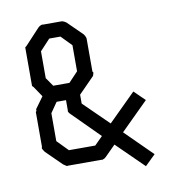

<svg xmlns="http://www.w3.org/2000/svg" viewBox="-71 -660 681 725"><g transform="rotate(-10 270.0 -297.0)"><path d="M186 -242 181 -247Q180.5 -248 179 -250Q177.5 -252 177 -253Q176.5 -253.5 176.5 -255.5Q176.5 -256 176.8 -257.5Q177 -259 177 -260V-298H141L114 -259V-152L155 -110H256L287 -141ZM65 -368Q64.5 -369 62.5 -370.5Q60.5 -372 60 -373V-375V-378V-381V-384V-507V-511V-514V-518V-521Q60.5 -521.5 62 -522.5Q63.5 -523.5 64 -524L67 -527L122 -586Q126 -590 128 -591Q129 -591.5 131.5 -592.5Q134 -593.5 135 -594Q136 -594.5 137.5 -594.5Q138.5 -594.5 140.2 -594.2Q142 -594 143 -594H210Q215 -594 217 -593Q218 -592.5 220.5 -591.5Q223 -590.5 224 -590Q224.5 -589.5 225.5 -589Q226.5 -588.5 227 -588Q227.5 -587.5 228.5 -587Q229.5 -586.5 230 -586L286 -531Q286.5 -530.5 287 -529.5Q287.5 -528.5 288 -528Q290 -526 290 -525Q290.5 -524 291.5 -521.5Q292.5 -519 293 -518Q294 -516 294 -511V-387Q294 -386.5 295.5 -385Q297 -383.5 297 -383Q297 -382.5 296.5 -381Q296 -379.5 296 -379Q295.5 -378 295 -375.5Q294.5 -373 294 -372Q293.5 -371.5 293 -370.5Q292.5 -369.5 292 -369L289 -366L233 -309V-275L328 -182L433 -286L474 -246L368 -141L471 -39L431 0L328 -101L288 -61Q284 -57 282 -56Q281 -55.5 278.5 -54.5Q276 -53.5 275 -53Q274 -52.5 272.5 -52.5Q271.5 -52.5 269.8 -52.8Q268 -53 267 -53H143Q142 -53 140.5 -52.8Q139 -52.5 138.5 -52.5Q136.5 -52.5 136 -53Q135 -53.5 133 -55Q131 -56.5 130 -57Q129.5 -57.5 128.5 -58Q127.5 -58.5 127 -59Q126.5 -59.5 125.5 -60Q124.5 -60.5 124 -61L64 -120Q62 -122 60 -126Q59.5 -127 58 -129.5Q56.5 -132 56 -133V-133.5Q55.5 -134 55.5 -134.5Q55.5 -136 56.2 -138Q57 -140 57 -141V-268V-271V-274Q57 -274.5 58.5 -275.5Q60 -276.5 60 -277V-279Q60.5 -280 60 -281.5Q59.5 -283 60 -284L92 -328ZM237 -398V-498L198 -538H155L116 -496V-393L139 -360H201Z"/></g></svg>

Font: 3270 Nerd Font
Style: Regular
Weight: 400
Monospace: yes
Version: Version 3.0.1;Nerd Fonts 3.3.0